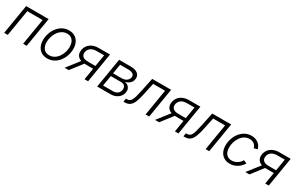

<svg xmlns="http://www.w3.org/2000/svg" viewBox="170 -1806 4716 3072"><g transform="rotate(30 2528.0 -270.5)"><path d="M544.9 -545.9 454.6 0H388.7L468.8 -484.4H185.5L105 0H38.6L128.9 -545.9Z M837.4 11.7Q774.9 11.7 729.2 -16.1Q683.6 -43.9 658.7 -94.2Q633.8 -144.5 633.8 -211.4Q633.8 -275.4 654.3 -336.4Q674.8 -397.5 712.6 -446.3Q750.5 -495.1 803.7 -524.2Q856.9 -553.2 922.4 -553.2Q985.4 -553.2 1031 -525.4Q1076.7 -497.6 1101.6 -447.3Q1126.5 -397 1126.5 -330.1Q1126.5 -265.1 1106 -204.1Q1085.4 -143.1 1047.1 -94.2Q1008.8 -45.4 955.6 -16.8Q902.3 11.7 837.4 11.7ZM838.9 -48.3Q890.6 -48.3 931.6 -73.2Q972.7 -98.1 1001.2 -139.4Q1029.8 -180.7 1044.9 -230Q1060.1 -279.3 1060.1 -328.1Q1060.1 -375.5 1044.4 -412.8Q1028.8 -450.2 998 -471.7Q967.3 -493.2 920.9 -493.2Q870.1 -493.2 829.3 -468.5Q788.6 -443.8 759.8 -402.8Q731 -361.8 715.6 -312.3Q700.2 -262.7 700.2 -212.4Q700.2 -141.6 734.9 -95Q769.5 -48.3 838.9 -48.3Z M1588.9 0H1523.4L1604 -487.3H1468.3Q1398.4 -487.3 1358.4 -458Q1318.4 -428.7 1310.1 -377.9Q1301.8 -328.1 1332 -299.3Q1362.3 -270.5 1431.6 -270.5H1596.7L1587.4 -213.9H1418.5Q1319.8 -213.9 1275.9 -259.3Q1231.9 -304.7 1244.1 -377.9Q1252.4 -427.7 1281.7 -465.6Q1311 -503.4 1359.4 -524.7Q1407.7 -545.9 1473.1 -545.9H1679.2ZM1231.9 0H1155.8L1349.1 -247.6H1422.9Z M1756.8 0 1847.2 -545.9H2062.5Q2150.9 -545.9 2194.8 -507.8Q2238.8 -469.7 2228 -405.8Q2220.2 -358.4 2187 -328.4Q2153.8 -298.3 2104.5 -287.6Q2136.2 -281.7 2160.9 -263.7Q2185.5 -245.6 2197.5 -216.6Q2209.5 -187.5 2202.6 -147.9Q2195.8 -105 2168.5 -71.5Q2141.1 -38.1 2098.9 -19Q2056.6 0 2003.9 0ZM1830.1 -61H2013.7Q2061 -61 2094.7 -85.4Q2128.4 -109.9 2135.7 -153.3Q2143.1 -197.8 2120.8 -225.6Q2098.6 -253.4 2052.7 -253.4H1862.3ZM1871.1 -310.1H2027.3Q2081.1 -310.1 2117.4 -334.7Q2153.8 -359.4 2161.1 -401.9Q2167.5 -441.9 2138.4 -463.4Q2109.4 -484.9 2052.2 -484.9H1900.4Z M2241.7 0 2252 -61.5H2269Q2297.4 -61.5 2316.7 -72Q2335.9 -82.5 2350.3 -107.7Q2364.7 -132.8 2377.4 -177Q2390.1 -221.2 2404.3 -289.6L2458.5 -545.9H2808.1L2717.8 0H2651.4L2731.4 -484.4H2511.2L2464.8 -268.6Q2445.8 -176.8 2422.1 -117.4Q2398.4 -58.1 2361.8 -29.1Q2325.2 0 2265.6 0Z M3258.3 0H3192.9L3273.4 -487.3H3137.7Q3067.9 -487.3 3027.8 -458Q2987.8 -428.7 2979.5 -377.9Q2971.2 -328.1 3001.5 -299.3Q3031.7 -270.5 3101.1 -270.5H3266.1L3256.8 -213.9H3087.9Q2989.3 -213.9 2945.3 -259.3Q2901.4 -304.7 2913.6 -377.9Q2921.9 -427.7 2951.2 -465.6Q2980.5 -503.4 3028.8 -524.7Q3077.1 -545.9 3142.6 -545.9H3348.6ZM2901.4 0H2825.2L3018.6 -247.6H3092.3Z M3350.6 0 3360.8 -61.5H3377.9Q3406.2 -61.5 3425.5 -72Q3444.8 -82.5 3459.2 -107.7Q3473.6 -132.8 3486.3 -177Q3499 -221.2 3513.2 -289.6L3567.4 -545.9H3917L3826.7 0H3760.3L3840.3 -484.4H3620.1L3573.7 -268.6Q3554.7 -176.8 3531 -117.4Q3507.3 -58.1 3470.7 -29.1Q3434.1 0 3374.5 0Z M4209 10.3Q4146.5 10.3 4100.8 -17.3Q4055.2 -44.9 4030.5 -95.2Q4005.9 -145.5 4005.9 -211.9Q4005.9 -275.9 4026.1 -336.9Q4046.4 -397.9 4084.2 -446.8Q4122.1 -495.6 4175 -524.4Q4228 -553.2 4293.9 -553.2Q4336.4 -553.2 4369.6 -540.8Q4402.8 -528.3 4426.8 -507.6Q4450.7 -486.8 4464.8 -462.2Q4479 -437.5 4482.9 -412.6L4418.9 -396.5Q4416.5 -411.6 4408 -428.5Q4399.4 -445.3 4384 -460Q4368.7 -474.6 4346.2 -483.9Q4323.7 -493.2 4293 -493.2Q4240.2 -493.2 4199.5 -468.3Q4158.7 -443.4 4130.1 -401.9Q4101.6 -360.4 4086.7 -310.5Q4071.8 -260.7 4071.8 -211.4Q4071.8 -164.6 4087.2 -127.9Q4102.5 -91.3 4133.3 -70.3Q4164.1 -49.3 4210.4 -49.3Q4243.2 -49.3 4271 -59.6Q4298.8 -69.8 4320.6 -85.7Q4342.3 -101.6 4357.4 -119.6Q4372.6 -137.7 4379.4 -153.3L4439.5 -129.9Q4427.7 -105 4405.8 -80.1Q4383.8 -55.2 4353.8 -34.7Q4323.7 -14.2 4287.1 -2Q4250.5 10.3 4209 10.3Z M4926.8 0H4861.3L4941.9 -487.3H4806.2Q4736.3 -487.3 4696.3 -458Q4656.2 -428.7 4647.9 -377.9Q4639.6 -328.1 4669.9 -299.3Q4700.2 -270.5 4769.5 -270.5H4934.6L4925.3 -213.9H4756.3Q4657.7 -213.9 4613.8 -259.3Q4569.8 -304.7 4582 -377.9Q4590.3 -427.7 4619.6 -465.6Q4648.9 -503.4 4697.3 -524.7Q4745.6 -545.9 4811 -545.9H5017.1ZM4569.8 0H4493.7L4687 -247.6H4760.7Z"/></g></svg>

Font: Inter Light
Style: Italic
Weight: 300
Italic angle: -9.3988°
Designer: Rasmus Andersson
Foundry: rsms
Version: Version 4.001;git-66647c0bb